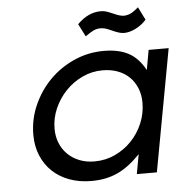

<svg xmlns="http://www.w3.org/2000/svg" viewBox="-53 -795 825 859"><g transform="rotate(-5 359.5 -365.0)"><path d="M325 -691Q374 -740 430 -740Q444 -740 455 -736.5Q466 -733 487 -724Q515 -711 532 -711Q548 -711 563.5 -718.5Q579 -726 598 -743L627 -685Q607 -662 579 -648Q551 -634 526 -634Q515 -634 501 -638.5Q487 -643 465 -653Q442 -664 423 -664Q405 -664 390 -656.5Q375 -649 354 -634ZM544 -88Q492 -34 441 -10.5Q390 13 324 13Q269 13 224.5 -3.5Q180 -20 148.5 -50Q117 -80 99.5 -122Q82 -164 82 -215Q82 -285 110 -348Q138 -411 185 -458.5Q232 -506 295 -534Q358 -562 428 -562Q496 -562 540 -538Q584 -514 613 -460L629 -549H719L618 0H528ZM179 -234Q179 -199 191 -169.5Q203 -140 225 -118.5Q247 -97 277.5 -85Q308 -73 345 -73Q394 -73 437 -93Q480 -113 512 -146.5Q544 -180 562.5 -224Q581 -268 581 -316Q581 -352 569 -381.5Q557 -411 535.5 -432Q514 -453 483.5 -464.5Q453 -476 415 -476Q368 -476 325 -456Q282 -436 249.5 -402Q217 -368 198 -324.5Q179 -281 179 -234Z"/></g></svg>

Font: Involve Medium Oblique
Style: Italic
Weight: 500
Italic angle: -10.5°
Designer: Stefan Peev
Foundry: Context Ltd.
Version: Version 1.001